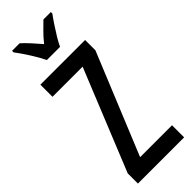

<svg xmlns="http://www.w3.org/2000/svg" viewBox="-306 -964 987 987"><g transform="rotate(-45 188.0 -470.0)"><path d="M358 0H22V-74L246 -626H27V-714H352V-639L126 -88H358ZM140 -780Q125 -812 98.5 -854Q72 -896 47 -929V-940H102Q120 -924 143 -899Q166 -874 188 -848Q212 -878 231.5 -897Q251 -916 275 -940H329V-929Q314 -909 296.5 -882.5Q279 -856 262.5 -829Q246 -802 236 -780Z"/></g></svg>

Font: Noto Sans Sinhala ExtraCondensed Medium
Style: Regular
Weight: 500
Width: 2
Designer: Jelle Bosma - Monotype Design Team
Foundry: Monotype Imaging Inc.
Version: Version 2.006; ttfautohint (v1.8.4.7-5d5b)